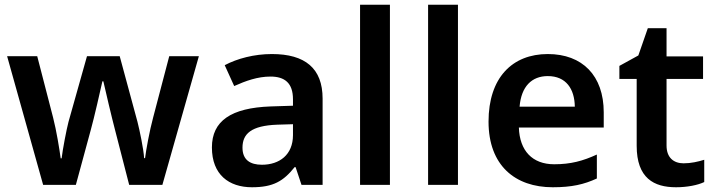

<svg xmlns="http://www.w3.org/2000/svg" viewBox="-20 -873 3019 810"><path d="M465 -326 525 -93H665L819 -636H694L626 -377C611 -322 596 -239 592 -206H588C586 -243 569 -324 560 -359L485 -636H347L269 -359C261 -329 244 -241 240 -205H236C231 -243 218 -323 204 -377L137 -636H10L162 -93H300L363 -325C377 -375 404 -494 412 -530H416C424 -494 452 -375 465 -326Z M1127 -645C1052 -645 981 -626 928 -598L968 -510C1017 -532 1067 -550 1121 -550C1181 -550 1216 -523 1216 -454V-427L1122 -424C955 -418 874 -363 874 -251C874 -136 946 -83 1043 -83C1133 -83 1176 -109 1223 -168H1227L1252 -93H1341V-457C1341 -585 1267 -645 1127 -645ZM1150 -347 1216 -349V-303C1216 -220 1159 -178 1085 -178C1036 -178 1003 -198 1003 -250C1003 -308 1039 -343 1150 -347Z M1625 -93V-853H1499V-93Z M1912 -93V-853H1786V-93Z M2291 -645C2141 -645 2041 -545 2041 -360C2041 -175 2153 -83 2312 -83C2392 -83 2444 -95 2498 -120V-221C2439 -194 2388 -180 2318 -180C2226 -180 2172 -237 2169 -335H2527V-399C2527 -554 2437 -645 2291 -645ZM2291 -552C2368 -552 2404 -498 2405 -423H2172C2179 -508 2223 -552 2291 -552Z M2864 -184C2822 -184 2792 -208 2792 -259V-540H2946V-635H2792V-754H2713L2673 -639L2593 -595V-540H2666V-258C2666 -121 2739 -83 2832 -83C2879 -83 2924 -92 2951 -105V-199C2926 -191 2895 -184 2864 -184Z"/></svg>

Font: Noto Sans Kannada UI SemiBold
Style: Regular
Weight: 600
Designer: Jelle Bosma - Monotype Design Team
Foundry: Monotype Imaging Inc.
Version: Version 2.005